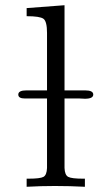

<svg xmlns="http://www.w3.org/2000/svg" viewBox="-20 -715 429 735"><path d="M50 -353Q50 -369 81 -369H160V-589Q160 -633 146.5 -643Q133 -653 82 -653V-684L227 -695V-369H306Q337 -369 337 -353Q337 -337 305 -337Q302 -337 295 -337.5Q288 -338 284 -338H227V-72Q228 -45 241 -38Q254 -31 298 -31H305V0Q248 -3 190 -3Q136 -3 82 0V-31H89Q134 -31 146.5 -38Q159 -45 160 -72V-338H75Q50 -338 50 -353Z"/></svg>

Font: CMU Serif
Style: Roman
Weight: 500
Version: Version 0.7.0